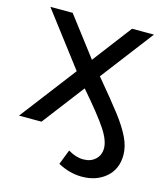

<svg xmlns="http://www.w3.org/2000/svg" viewBox="-103 -565 703 827"><g transform="rotate(15 248.5 -152.0)"><path d="M412.6 -118.7C387.8 -151.2 351.1 -196.3 302.7 -253.9L481.2 -487.6H383.6L251.2 -313.7L118.7 -487.6H19.3L200.6 -249.3L10.1 0H110.4L253 -186.8C308.2 -123 346.5 -74.8 368 -42.3C389.5 -9.8 400.2 18.1 400.2 41.4C400.2 61.6 393.3 78.2 379.5 91.1C365.7 104 347.8 110.4 325.7 110.4C303.6 110.4 280.9 103.3 257.6 89.2L231.8 155.5C266.8 174.5 302.4 184 338.6 184C382.1 184 418 171.7 446.2 147.2C474.4 122.7 488.5 89.5 488.5 47.8C488.5 22.7 482.1 -3.2 469.2 -29.9C456.3 -56.6 437.5 -86.2 412.6 -118.7Z"/></g></svg>

Font: Montserrat Ace
Style: Regular
Weight: 500
Designer: Julieta Ulanovsky
Foundry: Julieta Ulanovsky
Version: Version 1